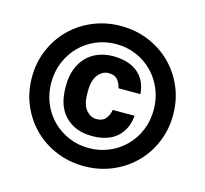

<svg xmlns="http://www.w3.org/2000/svg" viewBox="-106 -843 1053 985"><g transform="rotate(15 420.0 -350.0)"><path d="M420 22Q341 22 272.5 -6.5Q204 -35 153.5 -85Q103 -135 74 -203Q45 -271 45 -350Q45 -429 74 -497Q103 -565 153.5 -615Q204 -665 272.5 -693.5Q341 -722 420 -722Q499 -722 567.5 -693.5Q636 -665 686.5 -615Q737 -565 766 -497Q795 -429 795 -350Q795 -271 766 -203Q737 -135 686.5 -85Q636 -35 567.5 -6.5Q499 22 420 22ZM420 -74Q477 -74 526.5 -95Q576 -116 613 -153Q650 -190 671 -240.5Q692 -291 692 -350Q692 -408 671 -458.5Q650 -509 613 -546.5Q576 -584 526.5 -605Q477 -626 420 -626Q363 -626 313.5 -605Q264 -584 227 -546.5Q190 -509 169 -458.5Q148 -408 148 -350Q148 -291 169 -240.5Q190 -190 227 -153Q264 -116 313.5 -95Q363 -74 420 -74ZM420 -138Q332 -138 278.5 -191Q225 -244 225 -345V-355Q225 -403 239.5 -441.5Q254 -480 280 -507Q306 -534 342 -548Q378 -562 420 -562Q504 -562 552 -522Q600 -482 605 -410H489Q481 -441 466 -456.5Q451 -472 420 -472Q388 -472 364.5 -442.5Q341 -413 341 -355V-345Q341 -283 365 -255.5Q389 -228 420 -228Q452 -228 468 -247Q484 -266 489 -295H605Q599 -223 552 -180.5Q505 -138 420 -138Z"/></g></svg>

Font: Golos Text DemiBold
Style: Regular
Weight: 600
Designer: A.Korolkova, Vitaly Kuzmin
Foundry: ParaType Ltd
Version: Version 2.002